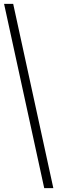

<svg xmlns="http://www.w3.org/2000/svg" viewBox="-20 -760 295 990"><path d="M48 -740 255 210H208L1 -740Z"/></svg>

Font: Georama Condensed Light
Style: Regular
Weight: 300
Width: 3
Designer: Jean-Baptiste Levee
Foundry: Production Type
Version: Version 1.000